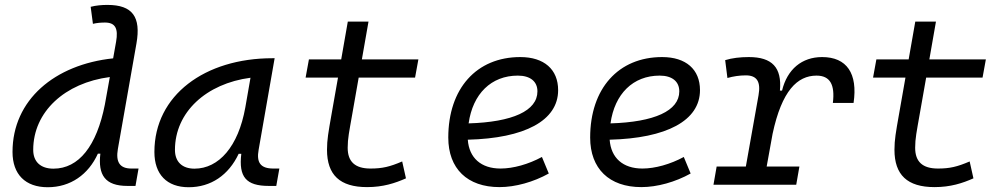

<svg xmlns="http://www.w3.org/2000/svg" viewBox="-20 -763 4142 793"><path d="M177.2 10.3C271 10.3 345.2 -42 384.3 -128.4H394.5C384.3 -40.5 413.6 4.9 506.3 4.9H539.6L552.2 -66.9H522.5C474.6 -66.9 457.5 -93.8 466.8 -147.5L543.5 -583C563 -693.4 527.3 -742.7 423.8 -742.7C400.4 -742.7 377 -740.7 354.5 -734.9L363.8 -664.6C380.4 -668.5 397 -669.9 413.6 -669.9C456.1 -669.9 469.2 -645.5 459.5 -590.8L447.3 -522C206.1 -496.6 31.7 -350.6 31.7 -135.3C31.7 -43 84.5 10.3 177.2 10.3ZM413.1 -331.1C379.4 -160.2 305.7 -66.4 200.7 -66.4C147.9 -66.4 117.2 -94.7 117.2 -144C117.2 -301.8 248.5 -420.9 433.6 -444.8Z M759.3 10.3C851.1 10.3 924.3 -39.6 965.8 -127.9H976.6C965.3 -32.2 996.1 4.9 1090.3 4.9H1121.1L1133.8 -66.9H1108.9C1055.2 -66.9 1038.6 -92.3 1048.3 -145L1114.3 -522.5H1105C826.7 -522.5 617.7 -370.1 617.7 -135.3C617.7 -43 668.9 10.3 759.3 10.3ZM783.2 -66.4C732.4 -66.4 702.6 -94.7 702.6 -144C702.6 -299.8 832 -418 1014.6 -441.9L993.2 -319.3C964.4 -157.7 883.8 -66.4 783.2 -66.4Z M1496.1 9.8C1562 9.8 1611.3 -6.3 1656.7 -26.4L1641.1 -96.2C1589.8 -74.2 1559.1 -66.9 1510.3 -66.9C1446.3 -66.9 1416 -95.2 1416 -152.8C1416 -191.4 1422.4 -219.7 1434.1 -287.1L1461.4 -442.4H1694.3L1708 -517.6H1474.6L1502 -673.8H1416.5L1389.2 -517.6H1255.9L1242.2 -442.4H1376L1348.6 -287.1C1336.4 -217.3 1330.6 -186 1330.6 -144.5C1330.6 -40.5 1383.8 9.8 1496.1 9.8Z M2047.4 -66.9C1966.8 -66.9 1917.5 -110.8 1912.1 -186C2147 -191.9 2285.2 -264.6 2285.2 -390.6C2285.2 -476.6 2227.1 -527.3 2128.9 -527.3C1948.2 -527.3 1831.5 -397.5 1831.5 -194.8C1831.5 -66.4 1910.2 9.8 2043 9.8C2108.4 9.8 2183.6 -11.2 2246.6 -46.4L2218.3 -114.7C2162.6 -84.5 2099.6 -66.9 2047.4 -66.9ZM1915.5 -253.4C1932.6 -375.5 2008.8 -450.7 2118.7 -450.7C2170.4 -450.7 2199.7 -426.3 2199.7 -385.7C2199.7 -305.2 2096.7 -258.8 1915.5 -253.4Z M2633.3 -66.9C2552.7 -66.9 2503.4 -110.8 2498 -186C2732.9 -191.9 2871.1 -264.6 2871.1 -390.6C2871.1 -476.6 2813 -527.3 2714.8 -527.3C2534.2 -527.3 2417.5 -397.5 2417.5 -194.8C2417.5 -66.4 2496.1 9.8 2628.9 9.8C2694.3 9.8 2769.5 -11.2 2832.5 -46.4L2804.2 -114.7C2748.5 -84.5 2685.5 -66.9 2633.3 -66.9ZM2501.5 -253.4C2518.6 -375.5 2594.7 -450.7 2704.6 -450.7C2756.3 -450.7 2785.6 -426.3 2785.6 -385.7C2785.6 -305.2 2682.6 -258.8 2501.5 -253.4Z M2926.8 0H3268.6L3281.7 -75.2H3146.5L3170.9 -210C3209 -388.7 3273.4 -450.7 3352.5 -450.7C3408.2 -450.7 3429.2 -413.6 3419.9 -337.9H3505.4C3523.4 -459.5 3477.5 -527.3 3375.5 -527.3C3292 -527.3 3231.4 -477.1 3210 -388.7H3201.2C3210 -484.4 3168.9 -527.3 3072.8 -527.3C3036.6 -527.3 3003.9 -523.4 2975.1 -514.6L2984.4 -440.9C3008.8 -447.8 3034.2 -451.7 3060.5 -451.7C3106 -451.7 3123 -425.8 3112.8 -369.1L3060.5 -75.2H2939.9Z M3839.8 9.8C3905.8 9.8 3955.1 -6.3 4000.5 -26.4L3984.9 -96.2C3933.6 -74.2 3902.8 -66.9 3854 -66.9C3790 -66.9 3759.8 -95.2 3759.8 -152.8C3759.8 -191.4 3766.1 -219.7 3777.8 -287.1L3805.2 -442.4H4038.1L4051.8 -517.6H3818.4L3845.7 -673.8H3760.3L3732.9 -517.6H3599.6L3585.9 -442.4H3719.7L3692.4 -287.1C3680.2 -217.3 3674.3 -186 3674.3 -144.5C3674.3 -40.5 3727.5 9.8 3839.8 9.8Z"/></svg>

Font: Cascadia Code PL SemiLight
Style: Italic
Weight: 350
Italic angle: -10°
Monospace: yes
Designer: Aaron Bell
Foundry: Saja Typeworks
Version: Version 2404.023